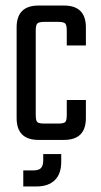

<svg xmlns="http://www.w3.org/2000/svg" viewBox="-20 -505 365 693"><path d="M290 -341H221V-395Q221 -414 215.5 -420Q210 -426 190 -426H140Q120 -426 114.5 -420Q109 -414 109 -395V-90Q109 -70 114.5 -64.5Q120 -59 140 -59H190Q210 -59 215.5 -64.5Q221 -70 221 -90V-144H290V-79Q290 0 211 0H119Q40 0 40 -79V-406Q40 -485 119 -485H211Q290 -485 290 -406ZM136 73V51H201V79Q201 123 177.5 145.5Q154 168 112 168H64V110H101Q120 110 128 101.5Q136 93 136 73Z"/></svg>

Font: Teko Light
Style: Regular
Weight: 300
Designer: Manushi Parikh, Jonny Pinhorn
Foundry: Indian Type Foundry
Version: Version 1.105;PS 1.0;hotconv 1.0.78;makeotf.lib2.5.61930; tt